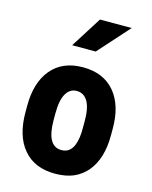

<svg xmlns="http://www.w3.org/2000/svg" viewBox="-114 -825 717 908"><g transform="rotate(15 244.0 -370.5)"><path d="M172.4 -266.6V-234.9Q172.4 -106.4 244.1 -106.4Q310.1 -106.4 315.4 -212.9L315.9 -266.6Q315.9 -333 296.4 -364.7Q277.3 -395.5 243.2 -395.5Q210.4 -395.5 191.9 -364.7Q172.4 -333 172.4 -266.6ZM34.2 -235.4V-267.1Q34.2 -380.9 88.4 -445.8Q143.1 -511.2 243.2 -511.2Q343.8 -511.2 398.9 -445.8Q453.6 -380.9 453.1 -266.1V-234.4Q453.1 -120.1 399.4 -55.7Q372.1 -23.4 334 -6.8Q294.9 9.3 244.1 9.3Q142.6 9.3 88.4 -55.7Q61 -87.9 47.6 -133.1Q34.2 -178.2 34.2 -235.4ZM261.2 -750H416.5L280.8 -598.6H165.5Z"/></g></svg>

Font: MAUL Condensed Bold
Style: Condensed Bold
Weight: 700
Designer: MAUL
Version: Version 1.0; 2020; ttfautohint (v1.8.3)